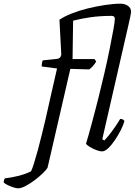

<svg xmlns="http://www.w3.org/2000/svg" viewBox="-177 -820 730 1040"><path d="M-79 200Q-88 200 -104 195Q-120 190 -135.5 182.5Q-151 175 -157 168Q-156 152 -150 146Q-114 142 -76.5 132.5Q-39 123 -9 108Q-2 94 7.5 63.5Q17 33 28 -7Q39 -47 49 -89Q59 -131 68 -167Q83 -235 99 -304.5Q115 -374 132 -449L49 -460Q49 -482 55 -493L132 -501Q143 -503 147.5 -507.5Q152 -512 155 -524L145 -713Q171 -731 211.5 -747Q252 -763 299 -774.5Q346 -786 392.5 -793Q439 -800 476 -800Q499 -800 516 -788.5Q533 -777 533 -755Q533 -751 529 -731Q525 -711 520 -690L377 -66L388 -59Q398 -69 414 -89Q430 -109 446.5 -133Q463 -157 474 -176Q491 -176 497 -164Q491 -142 477 -114.5Q463 -87 445 -60.5Q427 -34 409 -17Q391 0 376 0Q363 0 343.5 -7.5Q324 -15 308 -25Q292 -35 289 -42Q293 -54 301 -82.5Q309 -111 319 -147.5Q329 -184 338.5 -221Q348 -258 356 -289Q372 -353 388 -421.5Q404 -490 416.5 -552.5Q429 -615 437 -659Q445 -703 445 -718Q445 -734 428 -734Q365 -734 313 -726.5Q261 -719 219 -708L216 -500H335L344 -487Q337 -474 326 -462Q315 -450 306 -444L204 -447L81 87Q75 99 56 117.5Q37 136 12 155Q-13 174 -37.5 187Q-62 200 -79 200Z"/></svg>

Font: Texturina Light
Style: Italic
Weight: 300
Italic angle: -11°
Designer: Guillermo Torres Carreño
Foundry: Omnibus-Type
Version: Version 1.002; ttfautohint (v1.8.3)